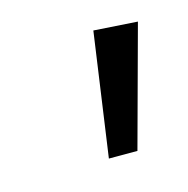

<svg xmlns="http://www.w3.org/2000/svg" viewBox="-44 -811 249 254"><g transform="rotate(-15 81.0 -683.5)"><path d="M102.1 -768.1 162.1 -764.2 117.2 -599.1H78.1Z"/></g></svg>

Font: Fira Sans Compressed Light
Style: Italic
Weight: 300
Width: 3
Italic angle: -8°
Designer: Carrois Corporate & Edenspiekermann AG
Foundry: Carrois Corporate GbR & Edenspiekermann AG
Version: Version 4.203;PS 004.203;hotconv 1.0.88;makeotf.lib2.5.64775